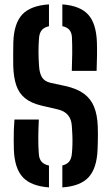

<svg xmlns="http://www.w3.org/2000/svg" viewBox="-20 -827 494 855"><path d="M198.1 7.5Q118 1.6 81.4 -37.9Q44.8 -77.5 41.7 -161.1Q41.2 -183.3 41.1 -205.4Q40.9 -227.4 41.7 -249.7Q42.5 -272 44.4 -294.6H152.9Q150.9 -254.3 150.5 -216.1Q150.1 -177.9 152.9 -142.1Q154.2 -119.7 165 -107.1Q175.8 -94.5 198.1 -89.8ZM257.6 7.5V-90.1Q277.9 -95 288 -107.5Q298 -120 300 -142.1Q302 -161.5 302.5 -182.5Q303.1 -203.4 302.3 -224.3Q301.6 -245.3 300 -264.6Q298.4 -295.3 283 -314Q267.5 -332.7 238.5 -339.6L164.6 -356.8Q117.9 -367.9 91 -390.2Q64 -412.4 52.2 -447.8Q40.5 -483.1 39 -533.1Q38.5 -560.2 38.7 -586.5Q38.9 -612.8 39.4 -640.1Q42.3 -723.2 79.4 -762.7Q116.4 -802.1 198.1 -807.5V-710.2Q176.8 -705.5 166.3 -693.2Q155.8 -680.8 153.9 -658.6Q151.3 -626.7 151.4 -596Q151.5 -565.2 153.9 -533.1Q155.8 -501.5 166.9 -483Q178.1 -464.5 204.5 -458.4L271.3 -443.9Q322.8 -432.6 353.8 -409.7Q384.8 -386.8 399.2 -350.8Q413.5 -314.9 415.3 -264.6Q416 -248.4 416 -230.5Q416 -212.7 415.6 -194.9Q415.2 -177.1 414.5 -161.1Q411.2 -77.5 374.5 -37.7Q337.8 2.1 257.6 7.5ZM299.7 -511.4Q301.2 -551.5 301.6 -587.5Q302 -623.5 300.5 -658.6Q299.8 -680.9 289.4 -693.5Q279.1 -706.1 257.6 -710.4V-807.5Q336.3 -801.6 372.4 -762.3Q408.4 -723 411.5 -639.7Q412.5 -613.2 412 -579.1Q411.4 -545 410.2 -511.4Z"/></svg>

Font: Big Shoulders Stencil Text Thin
Style: Regular
Weight: 100
Designer: Patric King
Foundry: XO Type Co
Version: Version 2.001